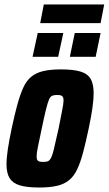

<svg xmlns="http://www.w3.org/2000/svg" viewBox="-20 -827 484 855"><path d="M155 8Q100 8 68.5 -1.5Q37 -11 23 -33.5Q9 -56 9 -95Q9 -124 15 -163.5Q21 -203 32 -255Q45 -317 57.5 -362Q70 -407 84 -437.5Q98 -468 119.5 -485.5Q141 -503 173 -510.5Q205 -518 251 -518Q306 -518 338 -508.5Q370 -499 383.5 -476Q397 -453 397 -412Q397 -384 391.5 -345.5Q386 -307 375 -255Q362 -193 350 -148Q338 -103 323.5 -72.5Q309 -42 287.5 -24.5Q266 -7 234 0.5Q202 8 155 8ZM172 -106Q183 -106 190.5 -108Q198 -110 203.5 -117.5Q209 -125 214 -141Q219 -157 225 -185Q231 -213 241 -255Q251 -307 257 -336.5Q263 -366 263 -380Q263 -391 259.5 -396Q256 -401 250 -402.5Q244 -404 234 -404Q220 -404 212 -400.5Q204 -397 198 -383Q192 -369 184.5 -338.5Q177 -308 166 -255Q155 -203 149 -174Q143 -145 143 -130Q143 -119 146.5 -114Q150 -109 156.5 -107.5Q163 -106 172 -106ZM291 -574 313 -680H428L406 -574ZM125 -574 148 -680H262L239 -574ZM159 -724 175 -807H444L428 -724Z"/></svg>

Font: Saira Condensed ExtraBold
Style: Italic
Weight: 800
Width: 3
Italic angle: -12°
Designer: Hector Gatti with collaboration of the Omnibus-Type team
Foundry: Omnibus-Type
Version: Version 1.101